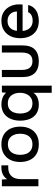

<svg xmlns="http://www.w3.org/2000/svg" viewBox="982 -1556 766 2770"><g transform="rotate(-90 1365.0 -171.0)"><path d="M63 0V-527H160L165 -451Q185 -482 211 -500Q237 -518 268 -526Q299 -534 333 -534Q342 -534 350 -534Q358 -534 365 -534V-435H333Q276 -435 238.5 -412Q201 -389 183.5 -348Q166 -307 166 -254V0Z M668 6Q586 6 529 -27.5Q472 -61 442.5 -122Q413 -183 413 -263Q413 -344 443 -404.5Q473 -465 530 -499.5Q587 -534 669 -534Q751 -534 808 -499.5Q865 -465 894 -404Q923 -343 923 -262Q923 -183 893.5 -122Q864 -61 807.5 -27.5Q751 6 668 6ZM668 -86Q722 -86 755.5 -110Q789 -134 805 -174.5Q821 -215 821 -263Q821 -311 805 -351Q789 -391 755.5 -415.5Q722 -440 668 -440Q615 -440 581 -415.5Q547 -391 531.5 -351Q516 -311 516 -263Q516 -214 531.5 -174Q547 -134 581 -110Q615 -86 668 -86Z M1411 192V-72Q1383 -29 1337 -11.5Q1291 6 1242 6Q1182 6 1138 -14.5Q1094 -35 1065.5 -71Q1037 -107 1023 -156Q1009 -205 1009 -262Q1009 -339 1035.5 -401Q1062 -463 1115 -498.5Q1168 -534 1248 -534Q1293 -534 1338 -517.5Q1383 -501 1412 -465L1417 -527H1514V192ZM1260 -86Q1308 -86 1342 -110Q1376 -134 1393.5 -175Q1411 -216 1411 -265Q1411 -315 1394 -354.5Q1377 -394 1343.5 -417.5Q1310 -441 1259 -441Q1206 -441 1174 -417Q1142 -393 1127 -352.5Q1112 -312 1112 -264Q1112 -214 1127 -173.5Q1142 -133 1175 -109.5Q1208 -86 1260 -86Z M1866 6Q1755 6 1696.5 -52.5Q1638 -111 1638 -231V-527H1741V-237Q1741 -190 1754.5 -156Q1768 -122 1796 -104Q1824 -86 1867 -86Q1912 -86 1939.5 -104.5Q1967 -123 1979.5 -157Q1992 -191 1992 -237V-527H2095V-231Q2095 -109 2035.5 -51.5Q1976 6 1866 6Z M2451 6Q2368 6 2312 -28Q2256 -62 2227.5 -122.5Q2199 -183 2199 -262Q2199 -342 2228.5 -403Q2258 -464 2314.5 -499Q2371 -534 2451 -534Q2512 -534 2557 -511.5Q2602 -489 2631.5 -451Q2661 -413 2675 -366.5Q2689 -320 2687 -270Q2687 -259 2686 -249Q2685 -239 2684 -228H2303Q2306 -188 2323.5 -155Q2341 -122 2373 -102.5Q2405 -83 2452 -83Q2478 -83 2502.5 -89.5Q2527 -96 2546.5 -110.5Q2566 -125 2574 -148H2678Q2665 -95 2631.5 -60.5Q2598 -26 2550.5 -10Q2503 6 2451 6ZM2305 -310H2585Q2584 -349 2567 -379.5Q2550 -410 2520 -427.5Q2490 -445 2448 -445Q2402 -445 2371.5 -426Q2341 -407 2324.5 -376.5Q2308 -346 2305 -310Z"/></g></svg>

Font: Onest Medium
Style: Regular
Weight: 500
Designer: Dmitri Voloshin, Andrey Kudryavtsev
Foundry: Dmitri Voloshin, Andrey Kudryavtsev
Version: Version 1.000;gftools[0.9.33]